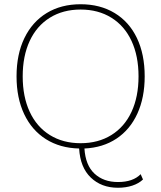

<svg xmlns="http://www.w3.org/2000/svg" viewBox="-20 -690 760 905"><path d="M643 131 654 156Q634 175 603.5 185Q573 195 536 195Q458 195 408 147Q358 99 353 10Q263 8 196.5 -34Q130 -76 94 -152Q58 -228 58 -330Q58 -434 95 -510.5Q132 -587 200 -628.5Q268 -670 360 -670Q452 -670 520.5 -628.5Q589 -587 625.5 -510.5Q662 -434 662 -330Q662 -230 627.5 -154.5Q593 -79 529 -36.5Q465 6 378 10Q383 89 425.5 128.5Q468 168 536 168Q607 168 643 131ZM360 -15Q443 -15 505 -53.5Q567 -92 600 -163Q633 -234 633 -330Q633 -426 600 -497Q567 -568 505 -606.5Q443 -645 360 -645Q277 -645 215 -606.5Q153 -568 120 -497Q87 -426 87 -330Q87 -234 120 -163Q153 -92 215 -53.5Q277 -15 360 -15Z"/></svg>

Font: Work Sans ExtraLight
Style: Regular
Weight: 280
Designer: Wei Huang
Foundry: Wei Huang
Version: Version 1.500